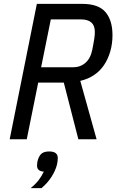

<svg xmlns="http://www.w3.org/2000/svg" viewBox="-20 -718 615 990"><path d="M118 0H30L170 -698H404Q488 -698 524 -655.5Q560 -613 560 -537Q560 -492 548.5 -452.5Q537 -413 516 -382Q495 -351 464 -330.5Q433 -310 394 -301L478 0H384L309 -292H177ZM355 -371Q394 -371 420.5 -394Q447 -417 456 -462Q460 -483 462.5 -497Q465 -511 466.5 -521Q468 -531 468.5 -538.5Q469 -546 469 -554Q469 -618 397 -618H242L192 -371ZM234 63Q278 63 278 97Q278 103 277 112Q276 121 274 130Q266 162 245.5 194Q225 226 194 252H138Q164 231 179.5 210.5Q195 190 206 167Q171 165 171 136Q171 131 172 122Q173 113 176 104Q184 81 197 72Q210 63 234 63Z"/></svg>

Font: IBM Plex Sans Condensed Text
Style: Italic
Weight: 450
Width: 3
Italic angle: -11°
Designer: Mike Abbink, Paul van der Laan, Pieter van Rosmalen
Foundry: Bold Monday
Version: Version 1.1